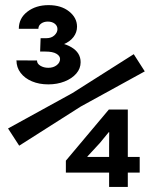

<svg xmlns="http://www.w3.org/2000/svg" viewBox="-20 -737 602 757"><path d="M55.7 -162.6 11.7 -230.5 265.6 -370.1 507.3 -523.4 550.8 -455.6 298.3 -316.9ZM170.4 -404.3Q134.3 -404.3 106 -416.3Q77.6 -428.2 61.3 -449.7Q44.9 -471.2 44.9 -499L126 -498.5Q125.5 -486.3 138.9 -478Q152.3 -469.7 170.4 -469.7Q190.4 -469.7 203.6 -480Q216.8 -490.2 216.8 -504.4Q216.8 -516.6 202.4 -525.1Q188 -533.7 159.2 -533.7H138.2L140.1 -586.4H162.6Q182.6 -586.4 194.6 -597.7Q206.5 -608.9 206.5 -622.1Q206.5 -635.3 195.8 -643.6Q185.1 -651.9 168.5 -651.9Q152.8 -651.9 142.1 -644Q131.3 -636.2 131.3 -623.5H54.2Q54.2 -665 87.9 -690.9Q121.6 -716.8 171.4 -716.8Q221.2 -716.8 252.4 -691.9Q283.7 -667 283.7 -631.8Q283.7 -609.4 269.8 -591.1Q255.9 -572.8 230.5 -562.3Q205.1 -551.8 170.4 -552.2V-571.3Q225.1 -572.3 261.5 -550.8Q297.9 -529.3 297.9 -491.7Q297.9 -466.8 280.8 -447Q263.7 -427.2 234.6 -415.8Q205.6 -404.3 170.4 -404.3ZM410.2 0V-159.2L410.6 -215.8H408.7L373.5 -172.9L324.7 -120.1V-118.2H530.8V-56.6H239.7V-103.5L409.2 -305.2H483.9V0Z"/></svg>

Font: Reddit Mono SemiBold
Style: Regular
Weight: 600
Monospace: yes
Designer: Stephen Hutchings
Foundry: Reddit
Version: Version 1.014